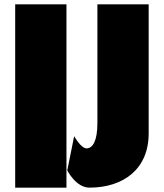

<svg xmlns="http://www.w3.org/2000/svg" viewBox="-20 -845 751 880"><path d="M284.6 -825H49.6V15H284.6ZM661.4 -825H426.4V-281C426.4 -198 404.8 -165 376.3 -165C351 -165 319.9 -221 319.9 -221L288.3 -64C288.3 -64 327.8 15 390 15C546.4 15 661.4 -71 661.4 -233Z"/></svg>

Font: Blink
Style: Wide
Weight: 400
Designer: Mew Too
Foundry: Cannot Into Space Fonts
Version: Version 001.000